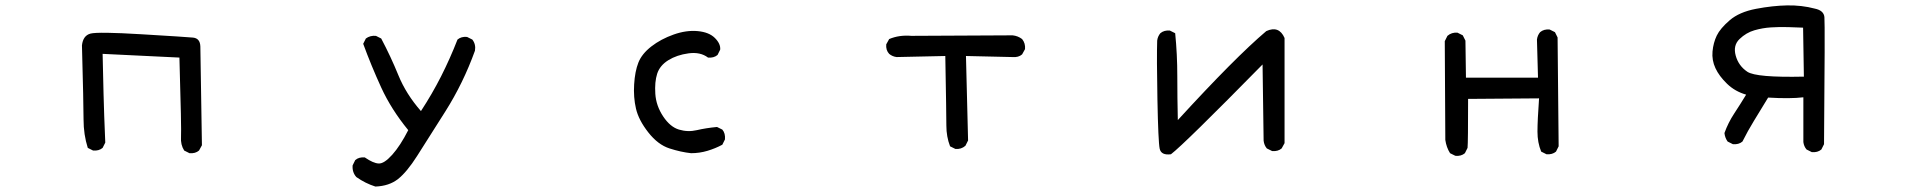

<svg xmlns="http://www.w3.org/2000/svg" viewBox="-20 -559 7040 708"><path d="M678.7 5.9 659.2 -3.9Q645.5 -25.4 647.5 -53.7Q649.4 -82 641.6 -346.7L358.4 -360.4Q362.3 -180.7 364.3 -131.3Q366.2 -82 368.2 -33.2L358.4 -13.7Q344.7 -2 323.2 -3.9L303.7 -13.7Q288.1 -62.5 288.1 -118.7Q288.1 -174.8 282.2 -391.6Q286.1 -427.7 313.5 -435.1Q340.8 -442.4 502.9 -432.6Q665 -422.9 691.4 -420.4Q717.8 -418 718.8 -387.7L724.6 -23.4L713.9 -3.9Q700.2 7.8 678.7 5.9Z M1364.3 128.9Q1327.1 117.2 1293.9 93.8Q1278.3 76.2 1280.3 50.8L1290 31.2Q1303.7 19.5 1325.2 21.5Q1356.4 43 1376.5 43.9Q1396.5 44.9 1426.3 11.7Q1456.1 -21.5 1485.4 -79.1Q1422.9 -155.3 1385.7 -236.3Q1348.6 -317.4 1319.3 -397.5L1329.1 -417Q1344.7 -428.7 1366.2 -426.8L1385.7 -417Q1420.9 -350.6 1449.2 -281.2Q1477.5 -211.9 1532.2 -149.4Q1573.2 -211.9 1606.4 -277.3Q1639.6 -342.8 1667 -413.1Q1680.7 -424.8 1702.1 -422.9L1721.7 -413.1Q1735.4 -395.5 1731.4 -372.1Q1688.5 -252.9 1622.1 -147.9Q1555.7 -43 1518.1 16.1Q1480.5 75.2 1447.8 101.1Q1415 127 1364.3 128.9Z M2528.3 5.9Q2491.2 2 2448.7 -11.7Q2406.2 -25.4 2370.6 -70.8Q2335 -116.2 2325.2 -158.2Q2315.4 -200.2 2318.4 -248Q2321.3 -295.9 2334 -328.1Q2346.7 -360.4 2381.8 -387.7Q2417 -415 2463.9 -431.6Q2510.7 -448.2 2552.7 -444.3Q2594.7 -440.4 2616.2 -418.9Q2637.7 -397.5 2635.7 -376L2626 -356.4Q2612.3 -344.7 2590.8 -346.7Q2562.5 -368.2 2519 -362.3Q2475.6 -356.4 2444.3 -336.9Q2413.1 -317.4 2403.3 -287.1Q2393.6 -256.8 2396.5 -212.9Q2399.4 -168.9 2425.3 -129.9Q2451.2 -90.8 2483.9 -81.1Q2516.6 -71.3 2549.8 -79.1Q2583 -86.9 2624 -90.8L2643.6 -81.1Q2655.3 -67.4 2653.3 -44.9L2643.6 -25.4Q2618.2 -11.7 2588.9 -2.9Q2559.6 5.9 2528.3 5.9Z M3502.9 -9.8 3483.4 -19.5Q3469.7 -54.7 3469.7 -96.2Q3469.7 -137.7 3465.8 -352.5L3286.1 -348.6Q3270.5 -350.6 3258.8 -360.4Q3246.1 -374 3248 -395.5L3258.8 -415Q3295.9 -430.7 3340.8 -426.8L3713.9 -428.7Q3733.4 -426.8 3749 -415Q3761.7 -399.4 3759.8 -377.9L3749 -358.4Q3735.4 -346.7 3713.9 -348.6L3542 -352.5L3549.8 -41L3540 -21.5Q3524.4 -7.8 3502.9 -9.8Z M4297.9 9.8Q4261.7 14.6 4256.3 -10.7Q4251 -36.1 4248 -192.4Q4245.1 -348.6 4247.1 -409.2Q4249 -424.8 4258.8 -436.5Q4272.5 -448.2 4293.9 -446.3L4313.5 -436.5Q4321.3 -358.4 4321.3 -278.3Q4321.3 -198.2 4323.2 -116.2Q4534.2 -346.7 4649.4 -444.3Q4696.3 -465.8 4716.8 -418.9V-31.2L4706.1 -11.7Q4692.4 0 4670.9 -2L4651.4 -11.7Q4641.6 -23.4 4639.6 -40L4635.7 -321.3Q4346.7 -27.3 4297.9 9.8Z M5346.7 15.6 5327.1 5.9Q5313.5 -15.6 5309.6 -43L5307.6 -407.2L5317.4 -426.8Q5333 -440.4 5354.5 -438.5L5374 -428.7L5383.8 -409.2L5385.7 -272.5H5651.4L5647.5 -413.1Q5649.4 -428.7 5659.2 -440.4Q5672.9 -452.1 5694.3 -450.2L5713.9 -440.4L5723.6 -420.9L5727.5 -19.5L5717.8 0Q5704.1 11.7 5682.6 9.8L5663.1 0Q5649.4 -33.2 5649.4 -73.7Q5649.4 -114.3 5655.3 -196.3L5393.6 -194.3Q5393.6 -33.2 5391.6 -13.7L5381.8 5.9Q5368.2 17.6 5346.7 15.6Z M6661.1 2 6641.6 -7.8Q6631.8 -19.5 6629.9 -35.2V-200.2Q6581.1 -194.3 6500 -199.2Q6469.7 -149.4 6447.3 -112.8Q6424.8 -76.2 6405.3 -37.1Q6391.6 -25.4 6370.1 -27.3L6350.6 -37.1Q6340.8 -50.8 6338.9 -68.4Q6352.5 -106.4 6375 -140.6Q6397.5 -174.8 6418.9 -210Q6377.9 -221.7 6348.6 -250Q6319.3 -278.3 6305.7 -307.6Q6292 -336.9 6294.9 -369.1Q6297.9 -401.4 6310.5 -427.7Q6323.2 -454.1 6358.4 -484.4Q6393.6 -514.6 6455.1 -526.4Q6516.6 -538.1 6570.3 -539.1Q6624 -540 6671.9 -527.3Q6705.1 -520.5 6707.5 -496.1Q6710 -471.7 6706.1 -27.3L6696.3 -7.8Q6682.6 3.9 6661.1 2ZM6631.8 -276.4 6628.9 -457Q6606.4 -458 6574.2 -459Q6542 -460 6510.7 -458Q6479.5 -456.1 6449.2 -447.3Q6418.9 -438.5 6394.5 -415Q6370.1 -391.6 6380.4 -354Q6390.6 -316.4 6423.3 -294.4Q6456.1 -272.5 6631.8 -276.4Z"/></svg>

Font: NaikaiFont
Style: Regular
Weight: 400
Version: Version 1.67